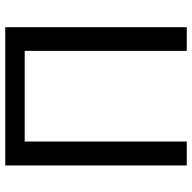

<svg xmlns="http://www.w3.org/2000/svg" viewBox="-20 -732 751 752"><g transform="rotate(-90 356.0 -355.5)"><path d="M626 -710.9H84.5V0H178.2V-634.8H533.2V0H626Z"/></g></svg>

Font: Bert Sans
Style: Regular
Weight: 400
Designer: Christian Robertson (Google), Cristiano Sobral
Foundry: Google, Cristiano Sobral
Version: Version 3.101